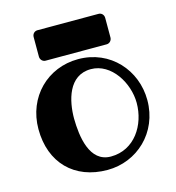

<svg xmlns="http://www.w3.org/2000/svg" viewBox="-106 -775 813 889"><g transform="rotate(-15 300.5 -330.5)"><path d="M511 -241C511 -136 446 -32 332 -32C229 -32 213 -160 212 -246C212 -330 238 -447 346 -447C444 -447 511 -337 511 -241ZM562 -241C562 -385 455 -507 301 -507C154 -507 40 -395 40 -241C40 -80 142 24 301 24C442 24 562 -85 562 -241ZM472 -659C472 -674 461 -685 447 -685H154C140 -685 129 -674 129 -659V-565C129 -551 140 -539 154 -539H447C461 -539 472 -551 472 -565Z"/></g></svg>

Font: Ribeye
Style: Regular
Weight: 400
Designer: Astigmatic (AOETI)
Foundry: Astigmatic (AOETI)
Version: Version 1.000